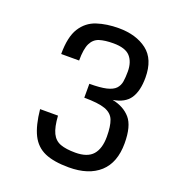

<svg xmlns="http://www.w3.org/2000/svg" viewBox="-132 -825 873 944"><g transform="rotate(20 305.0 -353.0)"><path d="M331.5 10.7Q252.9 10.7 205.6 -10Q158.2 -30.8 134 -79.1Q109.9 -127.4 101.6 -210.4H195.3Q199.2 -151.4 214.1 -120.8Q229 -90.3 258.8 -79.3Q288.6 -68.4 336.9 -68.4Q400.4 -68.4 428.5 -100.6Q456.5 -132.8 456.5 -194.8Q456.5 -249.5 444.6 -280.5Q432.6 -311.5 396.2 -324.5Q359.9 -337.4 286.6 -337.4V-410.2Q343.3 -410.2 375.2 -417.7Q407.2 -425.3 421.9 -440.7Q436.5 -456.1 440.2 -478.8Q443.8 -501.5 443.8 -531.2Q443.8 -581.1 418.5 -609.4Q393.1 -637.7 330.1 -637.7Q286.6 -637.7 257.8 -628.7Q229 -619.6 214.6 -590.3Q200.2 -561 200.2 -500.5H106.4Q106.4 -590.3 136 -637Q165.5 -683.6 216.3 -700.2Q267.1 -716.8 329.6 -716.8Q420.9 -716.8 478.3 -672.9Q535.6 -628.9 535.6 -532.7Q535.6 -462.9 509.5 -423.8Q483.4 -384.8 421.4 -375Q481.9 -362.8 515.9 -323.5Q549.8 -284.2 549.8 -194.3Q549.8 -93.3 492.7 -41.3Q435.5 10.7 331.5 10.7Z"/></g></svg>

Font: Monda
Style: Regular
Weight: 400
Designer: Vernon Adams
Foundry: Vernon Adams
Version: Version 2.100; ttfautohint (v1.8.3)